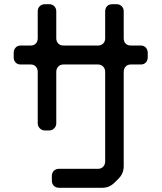

<svg xmlns="http://www.w3.org/2000/svg" viewBox="-20 -787 768 911"><path d="M226 70Q226 85 235.5 94.5Q245 104 260 104H466Q499 104 524 79L543 60Q567 36 567 1V-446Q567 -461 576 -471Q585 -481 600 -481H648Q663 -481 672 -490.5Q681 -500 681 -515V-536Q681 -551 672 -561Q663 -571 648 -571H600Q585 -571 576 -580.5Q567 -590 567 -605V-733Q567 -748 557.5 -757.5Q548 -767 533 -767H512Q497 -767 488 -757.5Q479 -748 479 -733V-605Q479 -590 469.5 -580.5Q460 -571 445 -571H281Q266 -571 256.5 -580.5Q247 -590 247 -605V-733Q247 -748 237.5 -757.5Q228 -767 214 -767H193Q178 -767 168.5 -757.5Q159 -748 159 -733V-605Q159 -590 150 -580.5Q141 -571 126 -571H78Q63 -571 54 -561Q45 -551 45 -536V-515Q45 -500 54 -490.5Q63 -481 78 -481H126Q141 -481 150 -471Q159 -461 159 -446V-202Q159 -188 169 -178Q179 -168 193 -168H213Q227 -168 237 -178Q247 -188 247 -202V-446Q247 -461 256.5 -471Q266 -481 281 -481H445Q460 -481 469.5 -471Q479 -461 479 -446V-21Q479 -6 469.5 4Q460 14 445 14H260Q245 14 235.5 23.5Q226 33 226 48Z"/></svg>

Font: WDXL Lubrifont SC
Style: Regular
Weight: 400
Designer: [WDXL Lubrifont] Copyright 2020-2022 (c) NightFurySL2001, Skr-ZERO; [ZCOOL QingKe HuangYou] Copyright 2018-2022 (c) The 
Version: Version 2.001;hotconv 1.1.1;makeotfexe 2.6.0